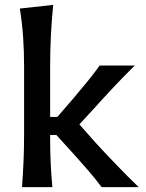

<svg xmlns="http://www.w3.org/2000/svg" viewBox="-20 -765 596 785"><path d="M70 0Q74 -54.5 76.2 -105.2Q78.5 -156 78.5 -218V-493.5Q78.5 -555.5 74.5 -614.2Q70.5 -673 61 -730L197.5 -745Q191.5 -685 188.2 -622.8Q185 -560.5 185 -493.5V-287H214.5L278.5 -361Q307.5 -395 335.2 -429Q363 -463 387.5 -497H531Q486 -453 444.8 -409Q403.5 -365 364 -321L304.5 -256.5L374.5 -177.5Q415.5 -133 458.5 -88.5Q501.5 -44 547 0H395.5Q371 -32.5 342.8 -65.5Q314.5 -98.5 285.5 -130.5L210.5 -213H185V-199Q185 -145 187.2 -98Q189.5 -51 194 0Z"/></svg>

Font: Commissioner Flair Medium
Style: Regular
Weight: 500
Designer: Kostas Bartsokas
Foundry: Kostas Bartsokas
Version: Version 1.000; ttfautohint (v1.8.3)